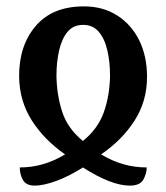

<svg xmlns="http://www.w3.org/2000/svg" viewBox="-20 -569 522 602"><path d="M89 13Q62 13 52 -4.5Q42 -22 42 -44Q117 -44 184 -85Q119 -130 80 -191Q41 -252 40 -328Q39 -425 91.5 -487Q144 -549 243 -549Q303 -549 347.5 -520.5Q392 -492 416.5 -442.5Q441 -393 441 -328Q441 -252 402 -191Q363 -130 297 -85Q364 -44 440 -44Q440 -25 429.5 -6Q419 13 387 13Q329 13 240 -44Q196 -16 156 -1.5Q116 13 89 13ZM240 -127Q287 -165 305.5 -217Q324 -269 325 -331Q325 -375 316.5 -411.5Q308 -448 289.5 -469.5Q271 -491 241 -491Q210 -491 192 -469.5Q174 -448 165.5 -411.5Q157 -375 157 -331Q158 -271 175 -218.5Q192 -166 240 -127Z"/></svg>

Font: Noto Serif Georgian ExtraCondensed SemiBold
Style: Regular
Weight: 600
Width: 2
Designer: Monotype Design Team, Akaki Razmadze
Foundry: Google LLC
Version: Version 2.003; ttfautohint (v1.8.4.7-5d5b)